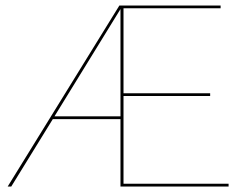

<svg xmlns="http://www.w3.org/2000/svg" viewBox="-20 -678 900 698"><path d="M811 -10V0H418V-245H172L21 0H8L414 -658H782V-648H429V-339H744V-329H429V-10ZM418 -255V-645L178 -255Z"/></svg>

Font: Ysabeau Infant Hairline
Style: Regular
Weight: 100
Designer: Christian Thalmann (Catharsis Fonts)
Version: Version 0.003